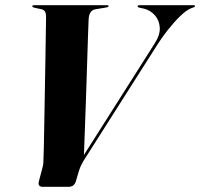

<svg xmlns="http://www.w3.org/2000/svg" viewBox="-20 -720 772 740"><path d="M510.5 -696Q510.5 -698 512.2 -699Q514 -700 517 -700H726Q729 -700 730.2 -699.2Q731.5 -698.5 731.5 -696.5Q731.5 -695 730.2 -693.8Q729 -692.5 725.5 -691.5L715 -687.5Q697 -680 673.8 -657.2Q650.5 -634.5 627 -604.8Q603.5 -575 585 -545.5L301.5 -99.5Q296.5 -91 292.2 -82Q288 -73 284 -60.5L272 -20Q268.5 -10 261.8 -5Q255 0 244.5 0H144Q135 0 131 -5.2Q127 -10.5 130 -21.5L144.5 -77Q146.5 -84.5 147 -92.5Q147.5 -100.5 147.5 -105Q148 -117 148.8 -146.5Q149.5 -176 150.2 -217.8Q151 -259.5 151.8 -307.8Q152.5 -356 153.5 -405.8Q154.5 -455.5 155.2 -501.8Q156 -548 156.5 -586Q157 -624 157.5 -647.5Q158 -666 154.2 -674Q150.5 -682 139.5 -684.5L111.5 -690.5Q107.5 -692 106 -693Q104.5 -694 104.5 -696Q104.5 -698.5 106.8 -699.2Q109 -700 112 -700H392.5Q396 -700 397.2 -699Q398.5 -698 398.5 -696.5Q398.5 -695 397 -693.8Q395.5 -692.5 391.5 -691.5L349 -684.5Q335 -682.5 328.5 -671.8Q322 -661 321.5 -643.5Q320.5 -617 319.2 -582.5Q318 -548 316.8 -507Q315.5 -466 314 -419.8Q312.5 -373.5 310.8 -323Q309 -272.5 307 -218.5Q305 -164.5 303 -108L272 -73L575.5 -551.5Q597.5 -585.5 595.8 -613.5Q594 -641.5 577.2 -660.8Q560.5 -680 535.5 -686.5L517 -690.5Q510.5 -692 510.5 -696Z"/></svg>

Font: Fraunces 120pt
Style: Bold Italic
Weight: 700
Italic angle: -16°
Version: Version 1.000;[b76b70a41]